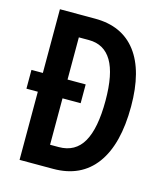

<svg xmlns="http://www.w3.org/2000/svg" viewBox="-108 -797 758 879"><g transform="rotate(15 271.5 -357.0)"><path d="M234 -714Q362 -714 429.5 -625.5Q497 -537 497 -368Q497 -189 427.5 -94.5Q358 0 226 0H67V-323H13V-412H67V-714ZM232 -612H184V-412H270V-323H184V-103H225Q303 -103 340 -167.5Q377 -232 377 -363Q377 -490 340.5 -551Q304 -612 232 -612Z"/></g></svg>

Font: Noto Sans Arabic ExtCond SemBd
Style: Regular
Weight: 600
Width: 2
Designer: Monotype Design Team, Nadine Chahine, Nizar Qandah and Khaled Hosny
Foundry: Monotype Imaging Inc.
Version: Version 2.012; ttfautohint (v1.8.4.7-5d5b)